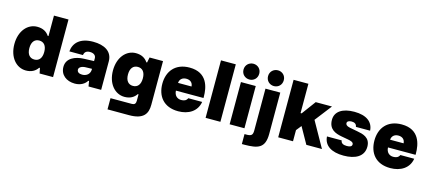

<svg xmlns="http://www.w3.org/2000/svg" viewBox="-66 -1469 5297 2355"><g transform="rotate(15 2582.0 -291.0)"><path d="M592.8 -730H408.2V-469.7H398.9C367.7 -516.6 319.3 -544.9 248 -544.9C125 -544.9 29.3 -434.1 29.3 -267.6C29.3 -101.1 125 9.8 248 9.8C319.3 9.8 367.7 -18.6 398.9 -65.4H408.2L421.9 1.5H592.8ZM219.7 -267.6C219.7 -348.6 257.8 -388.2 314.5 -388.2C371.1 -388.2 408.7 -348.6 408.7 -267.6C408.7 -186.5 371.1 -147 314.5 -147C257.8 -147 219.7 -186.5 219.7 -267.6Z M869.6 9.8C947.3 9.8 998.5 -27.3 1021.5 -66.4H1031.7L1042.5 0H1203.1V-360.8C1203.1 -488.3 1099.1 -544.9 958 -544.9C792.5 -544.9 714.4 -465.8 704.1 -355L877 -354.5C882.3 -393.6 906.7 -413.6 950.7 -413.6C1001.5 -413.6 1027.8 -388.2 1027.8 -354.5V-318.4L899.9 -314C788.6 -310.1 682.6 -263.7 682.6 -153.8C682.6 -52.2 762.7 9.8 869.6 9.8ZM863.3 -167.5C863.3 -197.3 900.9 -217.3 948.7 -218.3L1027.8 -220.2V-210.9C1027.8 -160.2 990.7 -119.6 928.7 -119.6C891.6 -119.6 863.3 -134.3 863.3 -167.5Z M1340.3 210.9 1612.8 211.4C1798.8 211.9 1844.7 130.9 1844.7 17.6V-537.1H1673.8L1660.2 -470.2H1650.9C1619.6 -517.1 1571.3 -545.4 1500 -545.4C1377 -545.4 1281.2 -434.6 1281.2 -268.1C1281.2 -101.6 1377 9.3 1500 9.3C1571.3 9.3 1619.6 -19 1650.9 -65.9H1660.2V17.6C1660.2 51.8 1645 68.8 1612.8 68.8H1340.3ZM1471.7 -268.1C1471.7 -349.1 1509.8 -388.7 1566.4 -388.7C1623 -388.7 1660.6 -349.1 1660.6 -268.1C1660.6 -187 1623 -147.5 1566.4 -147.5C1509.8 -147.5 1471.7 -187 1471.7 -268.1Z M2182.1 9.3C2313 9.3 2418.5 -54.7 2438 -177.7H2262.2C2247.1 -143.6 2217.8 -133.8 2182.6 -133.8C2131.3 -133.8 2093.8 -167.5 2091.3 -228.5H2441.4V-244.1C2441.4 -358.9 2410.6 -544.9 2182.6 -544.9C2001 -544.9 1908.2 -425.8 1908.2 -268.1C1908.2 -110.8 1996.1 9.3 2182.1 9.3ZM2091.8 -326.7C2094.7 -373 2127.9 -402.3 2177.7 -402.3C2227.5 -402.3 2260.3 -375.5 2263.2 -326.7Z M2529.3 -730V0H2717.3V-730Z M2834.5 -536.1V0H3022.5V-536.1ZM2825.2 -692.9C2825.2 -632.8 2871.6 -592.8 2925.8 -592.8C2979.5 -592.8 3024.9 -632.8 3024.9 -692.9C3024.9 -752.9 2979.5 -793 2925.8 -793C2871.6 -793 2825.2 -752.9 2825.2 -692.9Z M3042 195.3H3076.7C3244.1 193.8 3333 170.4 3334 -8.3V-536.1H3146V-8.3C3146 48.8 3132.8 66.4 3077.1 68.8H3042ZM3136.7 -692.9C3136.7 -632.8 3183.1 -592.8 3237.3 -592.8C3291 -592.8 3336.4 -632.8 3336.4 -692.9C3336.4 -752.9 3291 -793 3237.3 -793C3183.1 -793 3136.7 -752.9 3136.7 -692.9Z M3639.2 -141.6 3691.9 -207.5 3808.6 0H4006.8L3825.7 -322.3L3990.7 -535.6H3784.2L3652.8 -357.9H3639.2V-730H3451.2V0H3639.2Z M4282.2 9.8C4432.1 9.8 4537.6 -47.4 4537.6 -170.9C4537.6 -290.5 4437 -309.6 4372.1 -321.8L4272 -340.8C4225.6 -349.6 4214.8 -368.7 4214.8 -385.3C4214.8 -408.7 4239.7 -420.4 4272.5 -420.4C4311 -420.4 4334.5 -403.8 4338.9 -370.1H4519C4512.7 -479 4428.7 -544.4 4273.9 -544.4C4123 -544.4 4032.2 -483.4 4032.2 -378.9C4032.2 -257.8 4118.2 -226.6 4200.2 -211.4L4286.1 -195.8C4314.9 -190.4 4355.5 -181.2 4355.5 -152.8C4355.5 -126.5 4334 -114.7 4291 -114.7C4247.1 -114.7 4216.3 -128.9 4213.4 -165H4026.4C4033.7 -49.8 4129.4 9.8 4282.2 9.8Z M4875 9.3C5005.9 9.3 5111.3 -54.7 5130.9 -177.7H4955.1C4939.9 -143.6 4910.6 -133.8 4875.5 -133.8C4824.2 -133.8 4786.6 -167.5 4784.2 -228.5H5134.3V-244.1C5134.3 -358.9 5103.5 -544.9 4875.5 -544.9C4693.8 -544.9 4601.1 -425.8 4601.1 -268.1C4601.1 -110.8 4689 9.3 4875 9.3ZM4784.7 -326.7C4787.6 -373 4820.8 -402.3 4870.6 -402.3C4920.4 -402.3 4953.1 -375.5 4956.1 -326.7Z"/></g></svg>

Font: Wand UI Pro Black
Style: Regular
Weight: 900
Designer: Andreas Faust
Version: Version 1.003;FEAKit 1.0